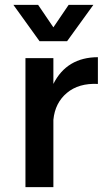

<svg xmlns="http://www.w3.org/2000/svg" viewBox="-20 -772 434 792"><path d="M85 0V-532.2H200.2V-425.8Q255.4 -535.6 383.8 -536.1V-425.8Q304.7 -429.7 255.9 -388.7Q207 -347.7 200.2 -277.8V0ZM35.2 -752H137.2L200.2 -659.2L263.2 -752H365.2L256.8 -602.1H143.1Z"/></svg>

Font: TruenoRg
Style: Book
Weight: 400
Designer: Julieta Ulanovsky
Foundry: Julieta Ulanovsky
Version: Version 3.001b